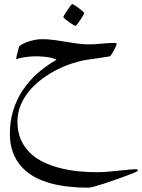

<svg xmlns="http://www.w3.org/2000/svg" viewBox="-20 -437 680 919"><path d="M639.6 380.9Q639.6 382.3 624.3 388.9Q608.9 395.5 585 404.3Q561 413.1 532.2 423.3Q503.4 433.6 477.1 442.1Q450.7 450.7 430.4 456.1Q410.2 461.4 402.8 461.4Q356 461.4 310.1 456.5Q264.2 451.7 222.4 440.4Q180.7 429.2 145 409.7Q109.4 390.1 83.3 361.3Q57.1 332.5 42.2 293.5Q27.3 254.4 27.3 202.6Q27.3 143.6 43.2 91.8Q59.1 40 88.1 -4.2Q117.2 -48.3 158.4 -85.2Q199.7 -122.1 250.5 -150.9Q243.7 -155.8 229.5 -159.2Q215.3 -162.6 200 -164.6Q184.6 -166.5 171.4 -167Q158.2 -167.5 152.3 -167.5Q130.9 -167.5 104.2 -164.1Q77.6 -160.6 57.1 -153.8Q57.1 -156.2 58.6 -163.8Q60.1 -171.4 62.5 -180.7Q64.9 -189.9 67.1 -198.5Q69.3 -207 70.3 -210.9Q70.8 -215.8 81.3 -222.4Q91.8 -229 107.7 -235.1Q123.5 -241.2 143.1 -245.4Q162.6 -249.5 182.1 -249.5Q210 -249.5 238 -245.6Q266.1 -241.7 294.2 -237.1Q322.3 -232.4 350.3 -228.5Q378.4 -224.6 406.2 -224.6Q435.5 -224.6 465.1 -228Q494.6 -231.4 526.9 -231.4Q530.8 -231.4 534.4 -230.7Q538.1 -230 538.1 -224.6Q538.1 -222.2 533.7 -212.9Q529.3 -203.6 523.9 -193.6Q518.6 -183.6 513.2 -175.5Q507.8 -167.5 505.9 -167.5Q484.4 -163.6 454.1 -159.2Q423.8 -154.8 396.5 -150.9Q364.3 -146 326.9 -134Q289.6 -122.1 252.4 -103.3Q215.3 -84.5 181.4 -59.3Q147.5 -34.2 121.1 -2.9Q94.7 28.3 79.1 65.7Q63.5 103 63.5 145.5Q63.5 194.8 80.1 231.9Q96.7 269 125.2 296.1Q153.8 323.2 191.4 340.6Q229 357.9 271.2 368.4Q313.5 378.9 357.7 383.1Q401.9 387.2 442.9 387.2Q466.3 387.2 493.7 385Q521 382.8 547.1 380.1Q573.2 377.4 595.7 375.2Q618.2 373 632.8 373Q639.6 373 639.6 380.9ZM383.3 -375Q383.3 -372.6 377.7 -362.8Q372.1 -353 364.7 -341.8Q357.4 -330.6 350.1 -321.8Q342.8 -313 340.3 -313Q338.9 -313 329.8 -318.6Q320.8 -324.2 310.3 -331.5Q299.8 -338.9 291.5 -345.9Q283.2 -353 283.2 -355.5Q283.2 -357.9 289.3 -367.7Q295.4 -377.4 302.7 -388.7Q310.1 -399.9 316.9 -408.7Q323.7 -417.5 325.7 -417.5Q328.1 -417.5 337.6 -411.6Q347.2 -405.8 357.4 -397.9Q367.7 -390.1 375.5 -383.3Q383.3 -376.5 383.3 -375Z"/></svg>

Font: Kitab
Style: Regular
Weight: 400
Designer: SIL International
Foundry: Khaled Hosny
Version: Version 1.000